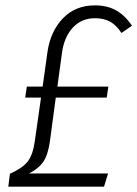

<svg xmlns="http://www.w3.org/2000/svg" viewBox="-20 -696 512 716"><path d="M472 -600 433 -573Q414 -602 391 -615Q368 -628 334 -628Q284 -628 251.5 -593Q219 -558 211 -498L194 -373H384L378 -332H188L166 -168Q159 -119 142 -93.5Q125 -68 88 -49H383L368 0H11L17 -48Q64 -69 83.5 -94Q103 -119 110 -171L133 -332H74L80 -373H139L157 -502Q168 -579 214.5 -627.5Q261 -676 334 -676Q380 -676 413.5 -657Q447 -638 472 -600Z"/></svg>

Font: Fira Sans Condensed Light
Style: Italic
Weight: 300
Width: 3
Italic angle: -8°
Designer: Carrois Corporate & Edenspiekermann AG
Foundry: Carrois Corporate GbR & Edenspiekermann AG
Version: Version 4.203